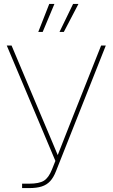

<svg xmlns="http://www.w3.org/2000/svg" viewBox="-20 -960 575 980"><path d="M92.8 0V-22.5H128.9Q179.7 -22.5 204.1 -37.6Q228.5 -52.7 245.6 -95.7L262.7 -138.7L14.6 -727.5H39.1L190.9 -367.2Q205.6 -332.5 220.2 -298.1Q234.9 -263.7 249.3 -229Q263.7 -194.3 278.3 -159.7L271 -159.2Q291.5 -211.4 312 -263.4Q332.5 -315.4 353 -367.2L496.1 -727.5H520L266.1 -86.9Q253.4 -54.2 236.1 -35.4Q218.8 -16.6 193.1 -8.3Q167.5 0 128.9 0ZM197.8 -796.9H175.3L231.4 -939.9H257.8ZM305.7 -796.9H283.7L353 -939.9H380.4Z"/></svg>

Font: Inter 28pt Thin
Style: Regular
Weight: 250
Designer: Rasmus Andersson
Foundry: rsms
Version: Version 4.001;git-66647c0bb